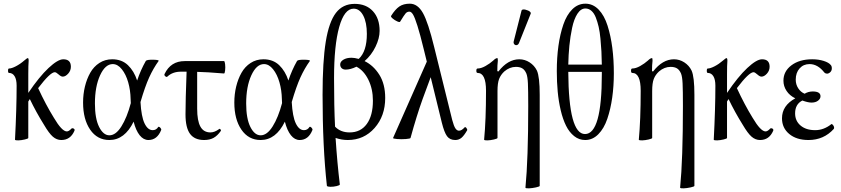

<svg xmlns="http://www.w3.org/2000/svg" viewBox="-20 -745 4541 1037"><path d="M61 9.8Q69.8 -159.7 69.8 -282.2Q69.8 -315.9 58.8 -333.5Q47.9 -351.1 28.8 -351.1Q23.4 -351.1 23.4 -363Q23.4 -375 28.8 -375Q42.5 -375 65.7 -387Q88.9 -398.9 110.8 -418Q126 -431.2 129.9 -431.2Q134.8 -431.2 134.8 -417Q132.8 -394 132.8 -345.2V-243.2Q191.9 -330.6 242.2 -377.7Q292.5 -424.8 321.8 -424.8Q362.8 -424.8 362.8 -384.8Q362.8 -363.3 348.1 -347.2Q333.5 -331.1 318.8 -331.1Q309.6 -331.1 296.4 -343Q283.2 -355 275.9 -355Q251.5 -355 186 -269Q227.5 -179.2 271 -108.9Q314.5 -35.2 340.8 -35.2Q352.1 -35.2 366.2 -50.8Q368.7 -52.7 373.3 -52.2Q377.9 -51.8 381.3 -47.6Q384.8 -43.5 381.8 -38.1Q360.4 11.2 311 11.2Q286.1 11.2 265.4 -6.8Q244.6 -24.9 217.8 -70.8Q175.3 -138.7 141.1 -210Q139.6 -208 137 -203.4Q134.3 -198.7 132.8 -196.8V0Q132.8 3.9 114 8.3Q95.2 12.7 79.3 13.2Q63.5 13.7 61 9.8Z M570.8 11.2Q505.4 11.2 467 -44.7Q428.7 -100.6 428.7 -190.9Q428.7 -236.3 438.7 -277.6Q448.7 -318.8 467.5 -352.1Q486.3 -385.3 516.8 -405Q547.4 -424.8 585.9 -424.8Q637.7 -424.8 670.9 -393.1Q704.1 -361.3 720.7 -310.1Q739.3 -366.2 767.6 -416Q772.5 -423.3 810.5 -422.4Q839.4 -421.4 836.9 -416Q808.1 -376 785.6 -326.7Q763.2 -277.3 738.8 -193.8Q743.2 -115.2 760.7 -78.6Q778.3 -42 804.7 -42Q824.2 -42 834.5 -59.1Q836.4 -62 841.1 -59.1Q845.7 -56.2 848.9 -51Q852.1 -45.9 850.6 -43Q829.1 11.2 781.7 11.2Q754.9 11.2 734.4 -14.4Q713.9 -40 701.7 -87.9Q653.3 11.2 570.8 11.2ZM492.7 -186Q492.7 -104.5 515.4 -59.3Q538.1 -14.2 570.8 -14.2Q605.5 -14.2 635.7 -62.3Q666 -110.4 686.5 -188Q686.5 -191.4 686 -199Q685.5 -206.5 685.5 -210Q684.6 -257.8 672.4 -300.5Q660.2 -343.3 637.9 -371.1Q615.7 -398.9 588.9 -398.9Q548.3 -398.9 520.5 -338.1Q492.7 -277.3 492.7 -186Z M1082.5 11.2Q1030.8 11.2 1006.3 -22.2Q981.9 -55.7 981.9 -127Q981.9 -203.6 987.8 -357.9H957.5Q912.6 -357.9 884.8 -332Q880.4 -326.7 873 -332.8Q865.7 -338.9 868.7 -345.2Q901.9 -415 977.5 -415H1189.9Q1193.8 -415 1195.8 -398.2Q1197.8 -381.3 1195.8 -364.5Q1193.8 -347.7 1189.9 -348.1Q1094.7 -356 1044.9 -356.9V-158.2Q1044.9 -92.8 1062.3 -61.3Q1079.6 -29.8 1116.7 -29.8Q1138.7 -29.8 1163.6 -47.9Q1167.5 -51.3 1171.1 -45.9Q1174.8 -40.5 1172.9 -38.1Q1154.3 -11.7 1133.3 -0.2Q1112.3 11.2 1082.5 11.2Z M1387.7 11.2Q1322.3 11.2 1283.9 -44.7Q1245.6 -100.6 1245.6 -190.9Q1245.6 -236.3 1255.6 -277.6Q1265.6 -318.8 1284.4 -352.1Q1303.2 -385.3 1333.7 -405Q1364.3 -424.8 1402.8 -424.8Q1454.6 -424.8 1487.8 -393.1Q1521 -361.3 1537.6 -310.1Q1556.2 -366.2 1584.5 -416Q1589.4 -423.3 1627.4 -422.4Q1656.2 -421.4 1653.8 -416Q1625 -376 1602.5 -326.7Q1580.1 -277.3 1555.7 -193.8Q1560.1 -115.2 1577.6 -78.6Q1595.2 -42 1621.6 -42Q1641.1 -42 1651.4 -59.1Q1653.3 -62 1658 -59.1Q1662.6 -56.2 1665.8 -51Q1668.9 -45.9 1667.5 -43Q1646 11.2 1598.6 11.2Q1571.8 11.2 1551.3 -14.4Q1530.8 -40 1518.6 -87.9Q1470.2 11.2 1387.7 11.2ZM1309.6 -186Q1309.6 -104.5 1332.3 -59.3Q1355 -14.2 1387.7 -14.2Q1422.4 -14.2 1452.6 -62.3Q1482.9 -110.4 1503.4 -188Q1503.4 -191.4 1502.9 -199Q1502.4 -206.5 1502.4 -210Q1501.5 -257.8 1489.3 -300.5Q1477.1 -343.3 1454.8 -371.1Q1432.6 -398.9 1405.8 -398.9Q1365.2 -398.9 1337.4 -338.1Q1309.6 -277.3 1309.6 -186Z M1745.6 258.8Q1722.2 47.9 1722.2 -232.9Q1722.2 -413.6 1739.5 -520Q1756.8 -626.5 1794.2 -675.3Q1831.5 -724.1 1895.5 -724.1Q1957.5 -724.1 1993.9 -684.8Q2030.3 -645.5 2030.3 -578.1Q2030.3 -538.6 2008.3 -492.9Q1986.3 -447.3 1949.2 -415Q1997.1 -391.6 2028.8 -341.3Q2060.5 -291 2060.5 -215.8Q2060.5 -118.7 2003.2 -53.7Q1945.8 11.2 1858.4 11.2Q1825.2 11.2 1792.5 0Q1801.3 135.3 1815.4 251Q1815.9 255.9 1798.1 260Q1780.3 264.2 1764.4 263.9Q1748.5 263.7 1745.6 258.8ZM1784.2 -323.2Q1784.2 -169.9 1789.6 -61Q1819.3 -29.8 1868.2 -29.8Q1927.7 -29.8 1960.9 -75.2Q1994.1 -120.6 1994.1 -201.2Q1994.1 -264.6 1969.5 -314.5Q1944.8 -364.3 1905.3 -384.8Q1873 -369.1 1847.2 -369.1Q1833.5 -369.1 1825.4 -376.7Q1817.4 -384.3 1817.4 -397Q1817.4 -412.1 1834.7 -422.6Q1852.1 -433.1 1878.4 -433.1Q1894.5 -433.1 1917.5 -426.8Q1961.4 -467.3 1961.4 -562Q1961.4 -623.5 1941.9 -660.9Q1922.4 -698.2 1890.1 -698.2Q1839.8 -698.2 1812 -598.9Q1784.2 -499.5 1784.2 -323.2Z M2103 0 2285.2 -412.1 2269 -478Q2249 -560.1 2234.6 -605.7Q2220.2 -651.4 2210.7 -666.7Q2201.2 -682.1 2191.4 -682.1Q2179.2 -682.1 2171.1 -673.1Q2163.1 -664.1 2141.1 -627.9Q2138.7 -623.5 2125.5 -629.4Q2112.3 -635.3 2100.8 -645Q2089.4 -654.8 2092.3 -659.2Q2114.3 -694.3 2136.5 -709.7Q2158.7 -725.1 2193.4 -725.1Q2235.8 -725.1 2264.2 -674.8Q2292.5 -624.5 2325.2 -490.2L2422.4 -97.2Q2431.2 -64 2439.7 -51.5Q2448.2 -39.1 2459 -39.1Q2473.6 -39.1 2489.3 -57.1Q2494.1 -61 2499.8 -52.7Q2505.4 -44.4 2502.9 -41Q2486.3 -12.2 2472.2 -0.5Q2458 11.2 2439 11.2Q2409.7 11.2 2394.5 -9.3Q2379.4 -29.8 2366.2 -83L2306.2 -328.1L2262.2 -209Q2230 -119.1 2197.3 0Q2196.8 3.9 2172.4 5.9Q2147.9 7.8 2124.5 5.9Q2101.1 3.9 2103 0Z M2783.7 -514.2Q2779.8 -503.4 2771.5 -501.5Q2763.2 -499.5 2757.6 -506.1Q2752 -512.7 2754.9 -522.9L2796.9 -688Q2797.9 -692.4 2804 -693.6Q2810.1 -694.8 2817.6 -692.9Q2825.2 -690.9 2832.3 -688Q2839.4 -685.1 2843.8 -680.4Q2848.1 -675.8 2846.7 -671.9ZM2817.9 269Q2833 115.2 2833 -172.9Q2833 -257.3 2831.3 -294.4Q2829.6 -331.5 2822.8 -348.1Q2814 -368.2 2800.5 -376Q2787.1 -383.8 2766.6 -383.8Q2732.4 -383.8 2703.6 -358.9Q2684.6 -341.3 2675.8 -318.8Q2667 -296.4 2667 -252.9V0Q2667 3.9 2647.9 8.3Q2628.9 12.7 2613 13.2Q2597.2 13.7 2594.7 9.8Q2605 -97.2 2605 -254.9Q2605 -351.1 2559.6 -351.1Q2552.7 -351.1 2552.7 -363Q2552.7 -375 2559.6 -375Q2578.1 -375 2601.8 -388.2Q2625.5 -401.4 2644 -418Q2657.2 -431.2 2666 -431.2Q2668.9 -431.2 2668.9 -417Q2666 -394.5 2666 -360.8L2671.9 -358.9Q2723.1 -424.8 2784.7 -424.8Q2814.5 -424.8 2840.3 -408.2Q2866.2 -391.6 2879.9 -363.8Q2895 -330.1 2895 -232.9V258.8Q2895 262.7 2874.8 267.1Q2854.5 271.5 2837.4 272.2Q2820.3 272.9 2817.9 269Z M3140.6 11.2Q3107.4 11.2 3081.1 -9.8Q3054.7 -30.8 3037.4 -65.7Q3020 -100.6 3008.5 -149.2Q2997.1 -197.8 2992.2 -250.2Q2987.3 -302.7 2987.3 -360.8Q2987.3 -433.6 2996.1 -497.1Q3004.9 -560.5 3022.7 -612.5Q3040.5 -664.6 3071 -694.8Q3101.6 -725.1 3141.6 -725.1Q3182.6 -725.1 3213.4 -693.1Q3244.1 -661.1 3261.5 -606.2Q3278.8 -551.3 3287.1 -486.8Q3295.4 -422.4 3295.4 -349.1Q3295.4 -280.3 3286.6 -217.8Q3277.8 -155.3 3260 -103Q3242.2 -50.8 3211.4 -19.8Q3180.7 11.2 3140.6 11.2ZM3141.6 -699.2Q3117.2 -699.2 3098.6 -670.7Q3080.1 -642.1 3070.1 -594.7Q3060.1 -547.4 3055.2 -498Q3050.3 -448.7 3049.3 -396H3230.5Q3230 -435.1 3228.3 -467Q3226.6 -499 3223.1 -535.6Q3219.7 -572.3 3213.4 -599.9Q3207 -627.4 3197.8 -650.9Q3188.5 -674.3 3174.1 -686.8Q3159.7 -699.2 3141.6 -699.2ZM3139.6 -21Q3230.5 -21 3230.5 -344.2V-344.7V-345.2V-345.7V-346.2V-346.7V-347.2V-347.7V-348.1V-348.6V-349.1V-349.6V-350.1V-350.6V-351.1V-351.6V-352.1V-352.5V-356.9H3049.3Q3051.3 -21 3139.6 -21Z M3653.3 269Q3668.5 115.2 3668.5 -172.9Q3668.5 -257.3 3666.7 -294.4Q3665 -331.5 3658.2 -348.1Q3649.4 -368.2 3636 -376Q3622.6 -383.8 3602.1 -383.8Q3567.9 -383.8 3539.1 -358.9Q3520 -341.3 3511.2 -318.8Q3502.4 -296.4 3502.4 -252.9V0Q3502.4 3.9 3483.4 8.3Q3464.4 12.7 3448.5 13.2Q3432.6 13.7 3430.2 9.8Q3440.4 -97.2 3440.4 -254.9Q3440.4 -351.1 3395 -351.1Q3388.2 -351.1 3388.2 -363Q3388.2 -375 3395 -375Q3413.6 -375 3437.3 -388.2Q3460.9 -401.4 3479.5 -418Q3492.7 -431.2 3501.5 -431.2Q3504.4 -431.2 3504.4 -417Q3501.5 -394.5 3501.5 -360.8L3507.3 -358.9Q3558.6 -424.8 3620.1 -424.8Q3649.9 -424.8 3675.8 -408.2Q3701.7 -391.6 3715.3 -363.8Q3730.5 -330.1 3730.5 -232.9V258.8Q3730.5 262.7 3710.2 267.1Q3689.9 271.5 3672.9 272.2Q3655.8 272.9 3653.3 269Z M3835 9.8Q3843.8 -159.7 3843.8 -282.2Q3843.8 -315.9 3832.8 -333.5Q3821.8 -351.1 3802.7 -351.1Q3797.4 -351.1 3797.4 -363Q3797.4 -375 3802.7 -375Q3816.4 -375 3839.6 -387Q3862.8 -398.9 3884.8 -418Q3899.9 -431.2 3903.8 -431.2Q3908.7 -431.2 3908.7 -417Q3906.7 -394 3906.7 -345.2V-243.2Q3965.8 -330.6 4016.1 -377.7Q4066.4 -424.8 4095.7 -424.8Q4136.7 -424.8 4136.7 -384.8Q4136.7 -363.3 4122.1 -347.2Q4107.4 -331.1 4092.8 -331.1Q4083.5 -331.1 4070.3 -343Q4057.1 -355 4049.8 -355Q4025.4 -355 3960 -269Q4001.5 -179.2 4044.9 -108.9Q4088.4 -35.2 4114.7 -35.2Q4126 -35.2 4140.1 -50.8Q4142.6 -52.7 4147.2 -52.2Q4151.9 -51.8 4155.3 -47.6Q4158.7 -43.5 4155.8 -38.1Q4134.3 11.2 4085 11.2Q4060.1 11.2 4039.3 -6.8Q4018.6 -24.9 3991.7 -70.8Q3949.2 -138.7 3915 -210Q3913.6 -208 3910.9 -203.4Q3908.2 -198.7 3906.7 -196.8V0Q3906.7 3.9 3887.9 8.3Q3869.1 12.7 3853.3 13.2Q3837.4 13.7 3835 9.8Z M4346.7 11.2Q4282.2 11.2 4242.9 -21.2Q4203.6 -53.7 4203.6 -106Q4203.6 -174.8 4275.4 -213.9Q4245.1 -228.5 4228.3 -253.9Q4211.4 -279.3 4211.4 -309.1Q4211.4 -359.9 4254.6 -392.3Q4297.9 -424.8 4366.7 -424.8Q4400.9 -424.8 4428.7 -416Q4456.5 -407.2 4466.8 -394Q4472.7 -388.2 4472.7 -376Q4472.7 -362.8 4464.1 -355Q4455.6 -347.2 4446.8 -347.2Q4438.5 -347.2 4432.6 -353Q4397 -398.9 4352.5 -398.9Q4319.3 -398.9 4298.6 -375.5Q4277.8 -352.1 4277.8 -314.9Q4277.8 -288.6 4291.3 -268.1Q4304.7 -247.6 4325.7 -238.8Q4345.7 -251 4369.6 -251Q4411.6 -251 4411.6 -225.1Q4411.6 -211.4 4398.2 -201.2Q4384.8 -190.9 4362.8 -190.9Q4344.2 -190.9 4313.5 -202.1Q4274.4 -182.1 4274.4 -132.8Q4274.4 -91.8 4304 -66.9Q4333.5 -42 4382.8 -42Q4429.2 -42 4469.7 -74.2Q4472.7 -76.7 4477.5 -71.5Q4482.4 -66.4 4484.4 -59.8Q4486.3 -53.2 4483.4 -48.8Q4429.2 11.2 4346.7 11.2Z"/></svg>

Font: Junicode SmCond Light
Style: Regular
Weight: 300
Width: 4
Designer: Peter S. Baker
Version: Version 2.206